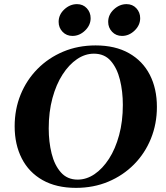

<svg xmlns="http://www.w3.org/2000/svg" viewBox="-20 -900 804 930"><path d="M443 -680Q538 -680 604.5 -642.5Q671 -605 705.5 -538Q740 -471 740 -382Q740 -300 711 -228.5Q682 -157 629 -103.5Q576 -50 504.5 -20Q433 10 348 10Q253 10 186.5 -27.5Q120 -65 85.5 -132.5Q51 -200 51 -288Q51 -371 80 -442Q109 -513 162 -566.5Q215 -620 286.5 -650Q358 -680 443 -680ZM356 -30Q399 -30 438 -56.5Q477 -83 508 -131Q539 -179 557 -245.5Q575 -312 575 -392Q575 -457 561 -513.5Q547 -570 516.5 -605Q486 -640 435 -640Q392 -640 353 -613.5Q314 -587 283 -539Q252 -491 234 -424.5Q216 -358 216 -278Q216 -213 230 -156.5Q244 -100 275 -65Q306 -30 356 -30ZM331 -726Q302 -726 283 -746Q264 -766 264 -794Q264 -829 291.5 -854.5Q319 -880 353 -880Q382 -880 400.5 -860Q419 -840 419 -812Q419 -778 392 -752Q365 -726 331 -726ZM571 -726Q542 -726 523 -746Q504 -766 504 -794Q504 -829 531.5 -854.5Q559 -880 593 -880Q622 -880 640.5 -860Q659 -840 659 -812Q659 -778 632 -752Q605 -726 571 -726Z"/></svg>

Font: Brygada 1918
Style: Bold Italic
Weight: 700
Italic angle: -8°
Designer: Mateusz Machalski | Borys Kosmynka | Przemek Hoffer
Foundry: NIEPODLEGLA 2018
Version: Version 3.006